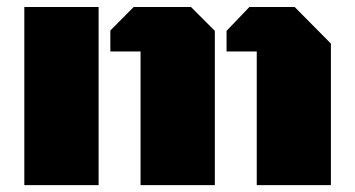

<svg xmlns="http://www.w3.org/2000/svg" viewBox="-20 -539 1033 559"><path d="M389.2 0V-389.2H301.3V-450.2L369.1 -518.6H536.1L605.5 -449.2V0ZM50.8 0V-518.6H267.1V0ZM727.5 0V-389.2H639.6V-449.2L706.1 -518.6H837.9L943.4 -412.1V0Z"/></svg>

Font: Black Ops One
Style: Regular
Weight: 400
Designer: James Grieshaber, Eben Sorkin
Foundry: Sorkin Type Co.
Version: Version 1.004; ttfautohint (v1.8.4.7-5d5b)